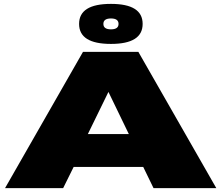

<svg xmlns="http://www.w3.org/2000/svg" viewBox="-20 -968 1138 988"><path d="M6 0 407 -701H692L1093 0H770L717 -109H359L305 0ZM432 -278H643L538 -495ZM551 -742Q387 -742 387 -845Q387 -948 551 -948Q714 -948 714 -845Q714 -742 551 -742ZM551 -817Q590 -817 590 -845Q590 -873 551 -873Q512 -873 512 -845Q512 -817 551 -817Z"/></svg>

Font: Georama Extra Expanded ExtraBold
Style: Regular
Weight: 800
Width: 8
Designer: Jean-Baptiste Levee
Foundry: Production Type
Version: Version 1.000